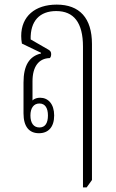

<svg xmlns="http://www.w3.org/2000/svg" viewBox="-20 -573 503 833"><path d="M340 240H356L379 208V-382C379 -495 325 -553 226 -553C132 -553 72 -502 72 -417C72 -407 73 -395 75 -384L158 -344V-341C107 -329 82 -289 82 -215V-81C82 -23 107 5 149 5C190 5 215 -22 215 -72C215 -122 189 -149 154 -149C143 -149 129 -146 121 -137V-220C121 -284 148 -320 196 -321C200 -324 202 -331 202 -338C202 -347 199 -352 191 -357L113 -402C111 -482 152 -525 224 -525C300 -525 340 -475 340 -371ZM151 -20C126 -20 112 -39 112 -72C112 -104 126 -124 151 -124C176 -124 188 -104 188 -72C188 -39 176 -20 151 -20Z"/></svg>

Font: Noto Serif Thai ExtraCondensed ExtraLight
Style: Regular
Weight: 200
Width: 2
Designer: Monotype Design Team
Foundry: Monotype Imaging Inc.
Version: Version 2.002